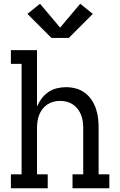

<svg xmlns="http://www.w3.org/2000/svg" viewBox="-20 -1002 640 1022"><path d="M38 0V-74H95V-662H38V-735H177V-435Q187 -458 202 -478Q217 -498 237.5 -512Q258 -526 282.5 -532Q307 -538 332 -538Q358 -538 384 -531Q410 -524 431 -508.5Q452 -493 467 -471Q482 -449 490.5 -424Q499 -399 502 -372.5Q505 -346 505 -320V-74H562V0H366V-74H423V-320Q423 -338 420.5 -356Q418 -374 411.5 -390.5Q405 -407 394 -421.5Q383 -436 368 -446Q353 -456 335.5 -460.5Q318 -465 300 -465Q282 -465 264.5 -460.5Q247 -456 232 -446Q217 -436 206 -421.5Q195 -407 188.5 -390.5Q182 -374 179.5 -356Q177 -338 177 -320V-74H234V0ZM254 -800 126 -928 193 -982 300 -855 407 -982 474 -928 346 -800Z"/></svg>

Font: Iosevka Slab Extended
Style: Regular
Weight: 400
Width: 7
Monospace: yes
Designer: Belleve Invis
Foundry: Belleve Invis
Version: Version 11.1.1; ttfautohint (v1.8.3)